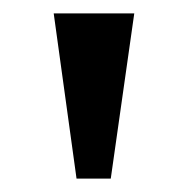

<svg xmlns="http://www.w3.org/2000/svg" viewBox="-20 -734 279 286"><path d="M94 -468H145L180 -714H60Z"/></svg>

Font: Noto Serif Myanmar Medium
Style: Regular
Weight: 500
Designer: Ben Mitchell and the Monotype Design Team
Foundry: Monotype Imaging Inc.
Version: Version 2.106